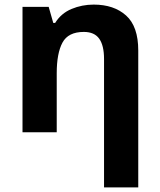

<svg xmlns="http://www.w3.org/2000/svg" viewBox="-20 -576 697 836"><path d="M388 -556Q476 -556 529 -508.5Q582 -461 582 -356V240H433V-319Q433 -378 412 -407.5Q391 -437 345 -437Q277 -437 252 -390.5Q227 -344 227 -257V0H78V-546H192L212 -476H220Q246 -518 291.5 -537Q337 -556 388 -556Z"/></svg>

Font: Noto Sans
Style: Bold
Weight: 700
Designer: Monotype Design Team
Foundry: Monotype Imaging Inc.
Version: Version 2.000;GOOG;noto-source:20170915:90ef993387c0; ttfaut